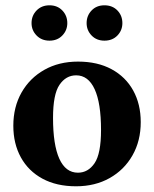

<svg xmlns="http://www.w3.org/2000/svg" viewBox="-20 -672 566 706"><path d="M259.5 13Q188 13 136.2 -15Q84.5 -43 56.8 -93.2Q29 -143.5 29 -209.5Q29 -278.5 59.2 -331.8Q89.5 -385 143 -415.2Q196.5 -445.5 267 -445.5Q338.5 -445.5 390.2 -417.5Q442 -389.5 469.8 -339.2Q497.5 -289 497.5 -223Q497.5 -154 467.2 -100.8Q437 -47.5 383.2 -17.2Q329.5 13 259.5 13ZM266.5 -37Q304 -37 327.8 -72Q351.5 -107 351.5 -194Q351.5 -293 328 -344Q304.5 -395 260 -395Q222.5 -395 198.8 -360.2Q175 -325.5 175 -238.5Q175 -139.5 198.2 -88.2Q221.5 -37 266.5 -37ZM162 -522.5Q133 -522.5 114.5 -541.5Q96 -560.5 96 -587Q96 -614.5 114.5 -633.5Q133 -652.5 162 -652.5Q191 -652.5 209.2 -633.5Q227.5 -614.5 227.5 -587Q227.5 -560.5 209.2 -541.5Q191 -522.5 162 -522.5ZM364 -522.5Q335 -522.5 316.8 -541.5Q298.5 -560.5 298.5 -587Q298.5 -614.5 316.8 -633.5Q335 -652.5 364 -652.5Q393.5 -652.5 411.8 -633.5Q430 -614.5 430 -587Q430 -560.5 411.8 -541.5Q393.5 -522.5 364 -522.5Z"/></svg>

Font: Newsreader 16pt
Style: Bold
Weight: 700
Designer: Hugues Gentile
Foundry: Production Type
Version: Version 1.003; ttfautohint (v1.8.3)